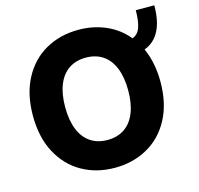

<svg xmlns="http://www.w3.org/2000/svg" viewBox="-108 -852 1012 977"><g transform="rotate(-15 398.5 -363.5)"><path d="M681.2 -532.7Q716.8 -454.6 716.8 -353.5Q716.8 -239.7 673.1 -157.7Q629.4 -75.7 553 -33Q476.6 9.8 380.9 9.8Q284.7 9.8 208.5 -33.2Q132.3 -76.2 88.6 -158.2Q44.9 -240.2 44.9 -353.5Q44.9 -467.3 88.6 -549.3Q132.3 -631.3 208.5 -674.1Q284.7 -716.8 380.9 -716.8Q459.5 -716.8 525.6 -687.7Q591.8 -658.7 636.7 -603.5Q666 -614.3 677.7 -647.2Q689.5 -680.2 689.5 -737.3H787.1Q787.1 -572.3 681.2 -532.7ZM380.9 -570.3Q329.1 -570.3 291.7 -545.4Q254.4 -520.5 234.6 -471.7Q214.8 -422.9 214.8 -353.5Q214.8 -284.2 234.6 -235.4Q254.4 -186.5 291.7 -161.6Q329.1 -136.7 380.9 -136.7Q432.6 -136.7 470 -161.6Q507.3 -186.5 527.1 -235.4Q546.9 -284.2 546.9 -353.5Q546.9 -422.9 527.1 -471.7Q507.3 -520.5 470 -545.4Q432.6 -570.3 380.9 -570.3Z"/></g></svg>

Font: Pretendard Std ExtraBold
Style: Regular
Weight: 800
Designer: Base glyphs from Inter by Rasmus Andersson; Hangeul glyphs from Noto Sans CJK(Source Han Sans) by Jang Soo-young and Kan
Foundry: Kil Hyung-jin
Version: Version 1.309